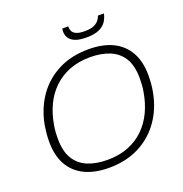

<svg xmlns="http://www.w3.org/2000/svg" viewBox="-152 -1003 1099 1150"><g transform="rotate(-20 397.5 -428.0)"><path d="M349 12Q259 12 195 -19Q131 -50 97.5 -110Q64 -170 64 -256Q64 -284 66.5 -310Q69 -336 73 -361Q92 -461 144.5 -536.5Q197 -612 280.5 -655Q364 -698 474 -698Q565 -698 628.5 -667Q692 -636 725.5 -576Q759 -516 759 -430Q759 -403 757 -377Q755 -351 750 -325Q732 -226 679 -150Q626 -74 542.5 -31Q459 12 349 12ZM356 -36Q431 -36 489.5 -59Q548 -82 590.5 -123.5Q633 -165 659.5 -221Q686 -277 697 -343Q699 -354 700.5 -364.5Q702 -375 702.5 -386Q703 -397 703.5 -408Q704 -419 704 -430Q704 -510 674.5 -558Q645 -606 591.5 -628Q538 -650 467 -650Q393 -650 334.5 -627Q276 -604 233 -562.5Q190 -521 163.5 -465Q137 -409 126 -343Q124 -333 122.5 -322Q121 -311 120.5 -300Q120 -289 119.5 -278Q119 -267 119 -256Q119 -177 148.5 -128.5Q178 -80 231.5 -58Q285 -36 356 -36ZM489 -768Q442 -768 415.5 -779.5Q389 -791 378.5 -809.5Q368 -828 368 -848Q368 -853 368.5 -858Q369 -863 370 -868H408Q408 -867 408 -864.5Q408 -862 408 -861Q408 -849 414 -836.5Q420 -824 438 -815.5Q456 -807 491 -807Q531 -807 552.5 -817.5Q574 -828 584 -842.5Q594 -857 597 -868H635Q631 -845 617 -821.5Q603 -798 572.5 -783Q542 -768 489 -768Z"/></g></svg>

Font: Archivo SemiBold Thin
Style: Italic
Weight: 250
Italic angle: -10°
Version: Version 2.001